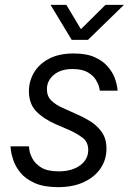

<svg xmlns="http://www.w3.org/2000/svg" viewBox="-20 -760 538 790"><path d="M490 -740 342 -596H275L188 -740H253L313 -640L414 -740ZM219 10Q160 10 122.5 -7Q85 -24 64.5 -49Q44 -74 35.5 -99Q27 -124 25 -141Q23 -158 23 -158H99Q99 -158 101 -142.5Q103 -127 114 -106.5Q125 -86 150 -70.5Q175 -55 222 -55Q276 -55 309.5 -79.5Q343 -104 343 -143Q343 -176 319.5 -193.5Q296 -211 267 -224L209 -249Q159 -271 129 -302Q99 -333 99 -385Q99 -426 120 -461.5Q141 -497 182 -518.5Q223 -540 283 -540Q336 -540 370 -524.5Q404 -509 423.5 -486Q443 -463 451.5 -440.5Q460 -418 462 -402.5Q464 -387 464 -387H391Q391 -387 388 -400.5Q385 -414 374.5 -431.5Q364 -449 341 -462.5Q318 -476 278 -476Q230 -476 201.5 -452Q173 -428 173 -393Q173 -364 191.5 -346Q210 -328 238 -316L298 -289Q324 -278 351.5 -261Q379 -244 398.5 -217Q418 -190 418 -148Q418 -103 394 -67.5Q370 -32 325.5 -11Q281 10 219 10Z"/></svg>

Font: Be Vietnam Pro Light
Style: Italic
Weight: 300
Italic angle: -12°
Designer: Lam Bao, Tony Le, Vietanh Nguyen
Foundry: Yellow Type Foundry
Version: Version 1.002; ttfautohint (v1.8.3)